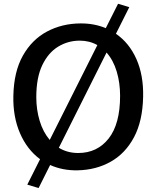

<svg xmlns="http://www.w3.org/2000/svg" viewBox="-20 -872 808 992"><path d="M179.5 99.5 121 82 187 -49.5Q119.5 -99.5 83 -184.5Q46.5 -269.5 49 -376.5Q51.5 -501.5 98.2 -584.5Q145 -667.5 222.8 -709Q300.5 -750.5 396 -751Q467 -751.5 526.5 -726.5L590 -852.5L648 -835L579 -697.5Q647.5 -650.5 684.8 -566.8Q722 -483 719.5 -372Q717 -247 672.5 -163.2Q628 -79.5 552.5 -36.8Q477 6 381 8Q303.5 9.5 239 -19.5ZM167.5 -370Q167.5 -305.5 185 -247.5Q202.5 -189.5 237 -149L483 -639Q442.5 -662 392 -662Q331.5 -662 280.5 -631Q229.5 -600 198.5 -535.5Q167.5 -471 167.5 -370ZM384 -81.5Q482.5 -81.5 541.5 -156.5Q600.5 -231.5 600.5 -377Q600.5 -444 583 -502.5Q565.5 -561 530.5 -600.5L284 -108.5Q328 -81.5 384 -81.5Z"/></svg>

Font: Merriweather Sans
Style: Regular
Weight: 400
Designer: Eben Sorkin
Foundry: Eben Sorkin
Version: Version 1.008; ttfautohint (v1.7.19-72a1) -l 8 -r 50 -G 200 